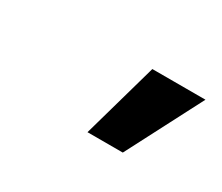

<svg xmlns="http://www.w3.org/2000/svg" viewBox="-45 -839 374 324"><g transform="rotate(30 142.0 -677.5)"><path d="M138.7 -604.5 180.2 -751.5H283.7L207.5 -604.5Z"/></g></svg>

Font: Inter 20pt Medium
Style: Italic
Weight: 500
Italic angle: -9.3988°
Version: Version 4.001;git-66647c0bb